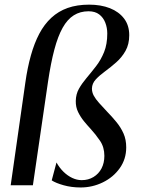

<svg xmlns="http://www.w3.org/2000/svg" viewBox="-20 -797 611 826"><path d="M89 -441.5Q98 -505.5 112.8 -558.2Q127.5 -611 149 -651.8Q170.5 -692.5 200.8 -720.5Q231 -748.5 271.2 -762.8Q311.5 -777 363.5 -777Q414 -777 452.8 -761.8Q491.5 -746.5 513.8 -717.2Q536 -688 536 -645.5Q536 -606.5 520 -578.2Q504 -550 480.2 -529Q456.5 -508 432.5 -490.5Q408.5 -473 392.2 -455.5Q376 -438 375.5 -416Q375.5 -400 383.5 -385.2Q391.5 -370.5 406.2 -354.2Q421 -338 439.5 -318Q462.5 -294.5 481.2 -271.5Q500 -248.5 511.5 -222.5Q523 -196.5 523 -163Q523 -112.5 495.2 -73.5Q467.5 -34.5 422.5 -12.5Q377.5 9.5 327 9.5Q287.5 9.5 253.8 0Q220 -9.5 202.5 -21L223 -98Q235.5 -75.5 253 -58.2Q270.5 -41 290.8 -31.5Q311 -22 331.5 -22Q360 -22 382.2 -35.5Q404.5 -49 416.8 -72.5Q429 -96 429 -126.5Q429 -164 410.2 -191.5Q391.5 -219 369.5 -243Q356 -257.5 341.2 -275.5Q326.5 -293.5 316 -315Q305.5 -336.5 306 -362.5Q306.5 -392 319.5 -415Q332.5 -438 351.5 -460.5Q372.5 -485.5 393.2 -512.2Q414 -539 427.8 -573Q441.5 -607 441.5 -653Q441.5 -677.5 433 -699.5Q424.5 -721.5 406.8 -735Q389 -748.5 361 -748.5Q325 -748.5 297.5 -731.2Q270 -714 249.5 -677.5Q229 -641 213.8 -583.5Q198.5 -526 186.5 -445L121.5 0H26Z"/></svg>

Font: Merriweather 120pt
Style: Italic
Weight: 400
Italic angle: -7.8°
Version: Version 2.101